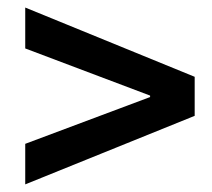

<svg xmlns="http://www.w3.org/2000/svg" viewBox="-20 -562 563 509"><path d="M46.9 -180.7 377.9 -304.7V-308.6L46.9 -433.6V-542L496.1 -358.4V-254.9L46.9 -73.2Z"/></svg>

Font: Reddit Sans Strawberry SemiBold
Style: Regular
Weight: 600
Designer: Stephen Hutchings
Foundry: Reddit
Version: Version 1.013